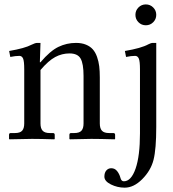

<svg xmlns="http://www.w3.org/2000/svg" viewBox="-20 -639 794 882"><path d="M616 -536.9Q602.1 -550.8 602.1 -570.8Q602.1 -590.8 616 -604.7Q629.9 -618.7 649.9 -618.7Q669.9 -618.7 683.8 -604.7Q697.8 -590.8 697.8 -570.8Q697.8 -550.8 683.8 -536.9Q669.9 -522.9 649.9 -522.9Q629.9 -522.9 616 -536.9ZM548.8 193.8Q582.5 193.8 602.8 135.7Q623 77.6 623 -26.4V-320.8Q623 -357.4 617.7 -369.9Q612.3 -382.3 600.6 -382.3Q583 -382.3 559.1 -377.4L553.7 -404.8Q628.9 -417.5 661.6 -435.5Q673.3 -441.9 682.6 -441.9H697.8V-56.6Q697.8 45.9 685.3 95.2Q672.9 144.5 632.8 184.6Q594.2 223.1 552.7 223.1Q519.5 223.1 489.5 208.3Q459.5 193.4 459.5 172.4Q459.5 154.3 468.5 144Q477.5 133.8 491.2 133.8Q507.3 133.8 517.8 146.7Q528.3 159.7 533.2 177.7Q537.1 193.8 548.8 193.8ZM363.8 -71.8V-290.5Q363.8 -346.2 350.3 -369.9Q336.9 -393.6 299.3 -393.6Q264.6 -393.6 233.6 -377Q202.6 -360.4 166 -317.4V-71.8Q166 -49.3 175.8 -38.6Q185.5 -27.8 209 -27.8H223.1Q231.4 -27.8 231.4 -19.5V-1L229.5 1Q166 -1 127 -1L23.4 1L21.5 -1V-19.5Q21.5 -27.8 29.3 -27.8H48.3Q72.3 -27.8 81.8 -38.6Q91.3 -49.3 91.3 -71.8V-320.8Q91.3 -358.4 85.9 -370.4Q80.6 -382.3 68.8 -382.3Q51.3 -382.3 27.3 -377.4L22 -404.8Q93.8 -417 125 -433.6Q141.6 -441.9 150.9 -441.9H166L163.1 -353H166Q210.4 -405.3 248.3 -423.6Q286.1 -441.9 329.1 -441.9Q355.5 -441.9 375 -433.8Q394.5 -425.8 406.5 -412.1Q418.5 -398.4 425.8 -377.7Q433.1 -356.9 435.8 -334.7Q438.5 -312.5 438.5 -283.7V-71.8Q438.5 -49.3 448.2 -38.6Q458 -27.8 481.4 -27.8H500.5Q508.8 -27.8 508.8 -19.5V-1L506.8 1Q438.5 -1 399.4 -1L300.8 1L298.8 -1V-19.5Q298.8 -27.8 306.6 -27.8H320.8Q344.7 -27.8 354.2 -38.6Q363.8 -49.3 363.8 -71.8Z"/></svg>

Font: Libertinage
Style: b
Weight: 400
Designer: OSP
Foundry: OSP
Version: Version 1.0; 2008; OFL relea